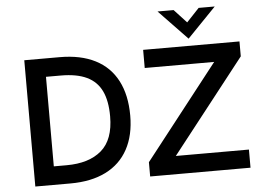

<svg xmlns="http://www.w3.org/2000/svg" viewBox="-58 -968 1425 1045"><g transform="rotate(-5 654.5 -445.5)"><path d="M93.3 -689.9H286.1Q401.4 -689.9 480.7 -649.4Q560.1 -608.9 600.8 -530.5Q641.6 -452.1 641.6 -339.8Q641.6 -232.4 600.1 -156Q558.6 -79.6 478.8 -39.8Q398.9 0 285.2 0H93.3ZM272.9 -100.6Q395.5 -100.6 463.9 -159.2Q532.2 -217.8 532.2 -345.2Q532.2 -430.2 506.3 -483.9Q480.5 -537.6 425.8 -563.7Q371.1 -589.8 284.2 -589.8H203.1V-100.6ZM720.7 0V-78.1L1122.1 -590.8H742.7V-689.9H1269V-608.4L869.6 -99.1H1269V0ZM994.6 -729 838.9 -891.1H926.8L994.6 -817.9L1063.5 -891.1H1151.4Z"/></g></svg>

Font: Acari Sans SemiBold
Style: Regular
Weight: 600
Designer: Alfredo Marco Pradil and Stefan Peev
Foundry: Hanken Design Co.
Version: Version 1.045;January 11, 2019;FontCreator 11.5.0.2425 64-bi